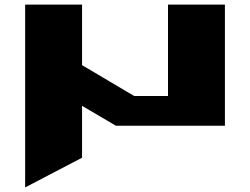

<svg xmlns="http://www.w3.org/2000/svg" viewBox="-20 -550 1094 840"><path d="M90 270V-530H339V-265L567 -130H715V-530H964V0H487L339 -87V140Z"/></svg>

Font: Stalin One
Style: Regular
Weight: 400
Designer: Jovanny Lemonad
Foundry: Alexey Maslov, Jovanny Lemonad
Version: Version 3.002; ttfautohint (v0.91) -l 8 -r 50 -G 200 -x 0 -w